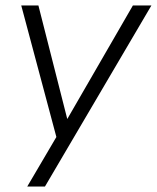

<svg xmlns="http://www.w3.org/2000/svg" viewBox="-20 -505 576 705"><path d="M80 180 187 -2 58 -485H121L227 -68L468 -485H536L145 180Z"/></svg>

Font: Nunito Sans Light
Style: Italic
Weight: 300
Italic angle: -9°
Designer: Vernon Adams
Foundry: Vernon Adams
Version: Version 3.006; ttfautohint (v1.8.3)